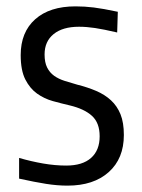

<svg xmlns="http://www.w3.org/2000/svg" viewBox="-20 -572 445 603"><path d="M192 11Q160 11 125 5.5Q90 0 40 -11V-76Q78 -65 115.5 -58.5Q153 -52 188 -52Q239 -52 266 -76Q293 -100 293 -144Q293 -186 269 -208Q245 -230 199 -241Q173 -247 146 -254.5Q119 -262 96.5 -278Q74 -294 59.5 -322.5Q45 -351 45 -399Q45 -471 90.5 -511.5Q136 -552 217 -552Q246 -552 274.5 -548.5Q303 -545 350 -535L348 -470Q305 -480 278.5 -484Q252 -488 228 -488Q177 -488 148.5 -465Q120 -442 120 -401Q120 -376 128 -360Q136 -344 150 -334Q164 -324 183 -318Q202 -312 223 -306Q255 -298 282 -286.5Q309 -275 328.5 -257Q348 -239 358.5 -213Q369 -187 369 -148Q369 -74 321.5 -31.5Q274 11 192 11Z"/></svg>

Font: Encode Sans Condensed
Style: Regular
Weight: 400
Designer: Pablo Impallari, Andres Torresi
Foundry: Pablo Impallari, Andres Torresi
Version: Version 1.000; ttfautohint (v1.00) -l 8 -r 50 -G 200 -x 14 -